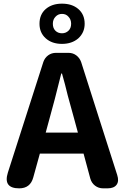

<svg xmlns="http://www.w3.org/2000/svg" viewBox="-20 -1030 681 1050"><path d="M85 0Q-4 0 23 -86L217 -691Q225 -714 243.5 -727.5Q262 -741 286 -741H355Q379 -741 397.5 -727Q416 -713 424 -690L526 -370L621 -73Q632 -39 617.5 -19.5Q603 0 568 0H544Q519 0 500 -14.5Q481 -29 474 -53L437 -190H317H198L162 -60Q146 0 85 0ZM230 -305H318H406L384 -386Q368 -445 351 -506Q336 -569 319 -628H315Q276 -470 252 -386ZM319 -790Q264 -790 230 -820.5Q196 -851 196 -900Q196 -951 230 -980.5Q264 -1010 319 -1010Q374 -1010 408 -981Q443 -951 443 -900Q443 -852 408 -820Q373 -790 319 -790ZM319 -848Q340 -848 354.5 -862Q369 -876 369 -900Q369 -924 354 -939Q341 -954 319 -954Q298 -954 284 -939Q269 -924 269 -900Q269 -876 283 -862Q297 -848 319 -848Z"/></svg>

Font: GenSenRounded2 TW B
Style: Regular
Weight: 700
Version: Version 2.000;PS 2;hotconv 16.6.51;makeotf.lib2.5.65220 DEVE